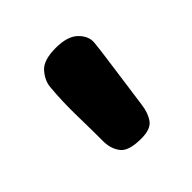

<svg xmlns="http://www.w3.org/2000/svg" viewBox="-92 -875 445 445"><g transform="rotate(-45 130.0 -652.5)"><path d="M70 -742Q72 -762 87.5 -779.5Q103 -797 143 -797Q182 -797 199.5 -779.5Q217 -762 215 -742Q213 -721 208 -686Q203 -651 198.5 -617Q194 -583 191 -563Q188 -539 177 -523.5Q166 -508 135 -508Q95 -508 82 -523.5Q69 -539 68 -563Q68 -600 67 -649.5Q66 -699 70 -742Z"/></g></svg>

Font: Playpen Sans Arabic
Style: Bold
Weight: 700
Version: Version 2.000